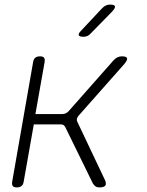

<svg xmlns="http://www.w3.org/2000/svg" viewBox="-20 -805 640 835"><path d="M53 10Q40 10 35.5 4Q31 -2 33 -15L124 -535Q126 -548 133.5 -554Q141 -560 154 -560Q167 -560 171.5 -554Q176 -548 174 -535L134 -309H251Q259 -309 265.5 -312Q272 -315 278 -321L475 -544Q483 -552 491.5 -556Q500 -560 510 -560Q530 -560 532.5 -552Q535 -544 521 -527L321 -301Q316 -295 314.5 -288.5Q313 -282 316 -276L436 -23Q444 -6 438 2Q432 10 412 10Q402 10 395.5 5.5Q389 1 384 -7L264 -252Q261 -258 256.5 -261Q252 -264 244 -264H127L83 -15Q81 -2 73.5 4Q66 10 53 10ZM343 -645Q325 -645 322.5 -652Q320 -659 334 -673L424 -769Q432 -777 440 -781Q448 -785 458 -785Q478 -785 480 -777.5Q482 -770 467 -754L374 -659Q368 -652 360 -648.5Q352 -645 343 -645Z"/></svg>

Font: Maple Mono NL Thin
Style: Italic
Weight: 250
Italic angle: -10°
Monospace: yes
Designer: subframe7536
Version: Version 7.000